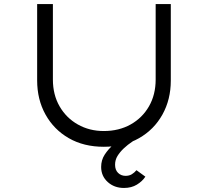

<svg xmlns="http://www.w3.org/2000/svg" viewBox="-20 -720 1030 951"><path d="M594 211Q546 211 513.5 181.5Q481 152 481 107Q481 73 498.5 46Q516 19 543 -5Q570 -29 601 -49Q632 -69 662 -87L685 -49Q660 -35 636 -19Q612 -3 593 15Q574 33 562 52.5Q550 72 550 96Q550 122 565 136.5Q580 151 602 151Q620 151 633 143Q646 135 656 123L700 155Q685 178 658 194.5Q631 211 594 211ZM494 7Q395 7 321 -35.5Q247 -78 205.5 -152.5Q164 -227 164 -322V-700H242V-326Q242 -251 275 -193.5Q308 -136 365.5 -103.5Q423 -71 494 -71Q569 -71 627 -103.5Q685 -136 718 -193.5Q751 -251 751 -326V-700H826V-321Q826 -227 784.5 -152.5Q743 -78 668.5 -35.5Q594 7 494 7Z"/></svg>

Font: Lexend Tera Light
Style: Regular
Weight: 300
Designer: Bonnie Shaver-Troup, Thomas Jockin
Foundry: Lexend
Version: Version 1.007